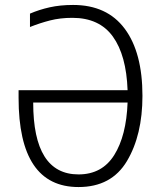

<svg xmlns="http://www.w3.org/2000/svg" viewBox="-20 -745 651 775"><path d="M272 -673Q381 -673 435.5 -597.5Q490 -522 495 -381H55V-350Q55 10 297 10Q430 10 492.5 -95Q555 -200 555 -358Q555 -533 483.5 -629Q412 -725 275 -725Q223 -725 180.5 -715.5Q138 -706 101 -690V-636Q141 -652 182 -662.5Q223 -673 272 -673ZM297 -41Q114 -41 114 -331H495Q490 -197 441 -119Q392 -41 297 -41Z"/></svg>

Font: Noto Sans UI SemiCondensed Light
Style: Regular
Weight: 300
Width: 4
Designer: Monotype Design Team
Foundry: Monotype Imaging Inc.
Version: Version 1.901